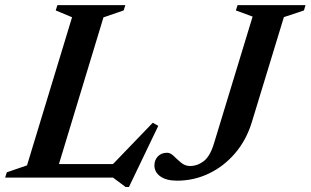

<svg xmlns="http://www.w3.org/2000/svg" viewBox="-45 -690 1207 746"><path d="M357 -622.5 184 -52.5H394L548.5 -213L570 -201L456 36.5H443L394 0H-25L-18.5 -20.5L60 -47.5L235 -623L171.5 -649.5L178 -670H442L435.5 -649.5ZM933.5 -215.5Q912.5 -146.5 869.2 -95.5Q826 -44.5 767.5 -16.2Q709 12 643 12Q601.5 12 578.2 -4.5Q555 -21 555 -47.5Q555 -68 568.2 -82.2Q581.5 -96.5 604.5 -96.5Q617 -96.5 630 -83.8Q643 -71 658.5 -58Q674 -45 693.5 -45Q722 -45 746.8 -64Q771.5 -83 786.5 -133L936.5 -625.5L871.5 -649.5L878 -670H1142L1136 -649.5L1058 -623.5Z"/></svg>

Font: Newsreader 16pt SemiBold
Style: Italic
Weight: 600
Italic angle: -17°
Designer: Hugues Gentile
Foundry: Production Type
Version: Version 1.003; ttfautohint (v1.8.3)